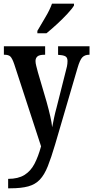

<svg xmlns="http://www.w3.org/2000/svg" viewBox="-20 -786 504 1038"><path d="M24 181Q78 181 112 160Q146 139 166.5 99.5Q187 60 202 5L57 -439Q46 -471 36 -480.5Q26 -490 5 -490H1V-536H224V-490H221Q193 -490 182.5 -481Q172 -472 172 -456Q172 -445 176 -429.5Q180 -414 185 -395L232 -235Q244 -192 252 -156.5Q260 -121 262 -98Q267 -124 272.5 -150Q278 -176 286 -205L335 -399Q339 -412 342 -427Q345 -442 345 -456Q345 -475 333.5 -481.5Q322 -488 297 -489L294 -490V-536H464V-490H462Q439 -490 425.5 -476.5Q412 -463 399 -418L278 -5Q257 66 238.5 112.5Q220 159 195.5 185Q171 211 133 221.5Q95 232 36 232H24ZM182 -619Q202 -654 225.5 -693Q249 -732 261 -766H380V-756Q370 -739 344.5 -711.5Q319 -684 288 -655.5Q257 -627 231 -606H182Z"/></svg>

Font: Noto Serif Tamil ExtraCondensed SemiBold
Style: Regular
Weight: 600
Width: 2
Designer: Indian Type Foundry, Tom Grace, and the Monotype Design Team
Foundry: Monotype Imaging Inc.
Version: Version 2.004; ttfautohint (v1.8.4.7-5d5b)